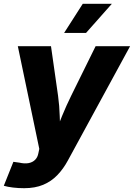

<svg xmlns="http://www.w3.org/2000/svg" viewBox="-40 -782 704 1009"><path d="M-20 194.3 30.3 68.4 62 72.8Q89.4 79.1 110.1 75.2Q130.9 71.3 144.3 58.1Q157.7 44.9 161.6 23.4L166.5 0.5L53.7 -539.1H228L265.1 -278.8Q272.5 -225.6 273.9 -171.6Q275.4 -117.7 278.8 -57.6H240.7Q263.7 -117.7 285.9 -171.9Q308.1 -226.1 334 -278.8L462.4 -539.1H643.6L316.9 61Q293 105.5 261.2 138.4Q229.5 171.4 186.8 189.2Q144 207 86.9 207Q56.6 207 28.3 203.6Q0 200.2 -20 194.3ZM296.9 -608.9 395 -762.2H547.9L412.1 -608.9Z"/></svg>

Font: Inter 18pt ExtraBold
Style: Italic
Weight: 800
Italic angle: -9.3988°
Designer: Rasmus Andersson
Foundry: rsms
Version: Version 4.001;git-66647c0bb